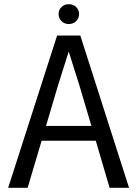

<svg xmlns="http://www.w3.org/2000/svg" viewBox="-20 -898 654 918"><path d="M253 -728H364L597 0H504L438 -225H179L112 0H19ZM256 -485 200 -296H417L361 -485L309 -650H308ZM309 -783Q288 -783 274 -797Q260 -811 260 -831Q260 -851 274 -864.5Q288 -878 309 -878Q330 -878 344 -864.5Q358 -851 358 -831Q358 -811 344 -797Q330 -783 309 -783Z"/></svg>

Font: Murecho
Style: Regular
Weight: 400
Designer: Neil Summerour
Foundry: Positype
Version: Version 1.010; ttfautohint (v1.8.3)